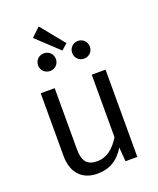

<svg xmlns="http://www.w3.org/2000/svg" viewBox="-173 -1059 966 1174"><g transform="rotate(-20 310.5 -471.5)"><path d="M224 -956 167 -902 310 -768 349 -802ZM198 -791C164 -791 139 -766 139 -733C139 -701 164 -676 198 -676C230 -676 255 -701 255 -733C255 -766 230 -791 198 -791ZM418 -791C386 -791 361 -766 361 -733C361 -701 386 -676 418 -676C451 -676 476 -701 476 -733C476 -766 451 -791 418 -791ZM518 -568H428V-161C392 -102 345 -59 280 -59C216 -59 187 -90 187 -171V-568H96V-161C96 -50 156 13 255 13C338 13 392 -23 434 -92L441 0H518Z"/></g></svg>

Font: Glow Sans SC Normal Book
Style: Regular
Weight: 500
Designer: Ryoko NISHIZUKA (kana, bopomofo & ideographs); Paul D. Hunt (Latin, Greek & Cyrillic); Sandoll Communications, Soo-young
Version: Version 0.93